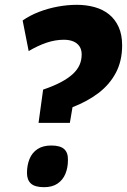

<svg xmlns="http://www.w3.org/2000/svg" viewBox="-20 -770 527 797"><path d="M140 -260 159 -398Q203 -413 233 -429Q263 -445 282 -462.5Q301 -480 310 -500Q319 -520 319 -544Q319 -564 310 -577.5Q301 -591 284.5 -598Q268 -605 245 -605Q210 -605 174 -593Q138 -581 99 -558L74 -685Q104 -706 141.5 -720.5Q179 -735 219.5 -742.5Q260 -750 299 -750Q338 -750 372.5 -740.5Q407 -731 432.5 -710.5Q458 -690 472.5 -658Q487 -626 487 -582Q487 -517 461 -468Q435 -419 389 -384Q343 -349 281 -325L270 -260ZM92 -52Q92 -84 102.5 -110Q113 -136 135.5 -151Q158 -166 193 -166Q230 -166 246.5 -151Q263 -136 262 -105Q262 -74 251.5 -48.5Q241 -23 219 -8Q197 7 163 7Q125 7 108.5 -8Q92 -23 92 -52Z"/></svg>

Font: Georama ExtraCondensed Thin
Style: Bold Italic
Weight: 700
Italic angle: -9°
Version: Version 1.001